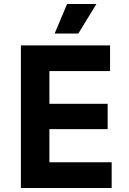

<svg xmlns="http://www.w3.org/2000/svg" viewBox="-20 -936 640 956"><path d="M84 0V-710H528V-582H226V-419H516V-293H226V-128H536V0ZM252 -769 314 -916H460L370 -769Z"/></svg>

Font: Geist Mono
Style: Bold
Weight: 700
Monospace: yes
Designer: Basement.studio, Andrés Briganti, Mateo Zaragoza
Foundry: Basement.studio, Vercel, Andrés Briganti, Guido Ferreyra, Mateo Zaragoza
Version: Version 1.500; ttfautohint (v1.8.4.7-5d5b)